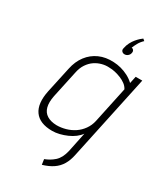

<svg xmlns="http://www.w3.org/2000/svg" viewBox="-224 -804 954 1107"><g transform="rotate(30 253.0 -250.5)"><path d="M402 -702 390 -712Q384 -708 374 -699Q364 -690 353 -677Q342 -664 332.5 -646Q323 -628 319 -606Q316 -594 323 -586.5Q330 -579 341 -579Q353 -579 362.5 -587Q372 -595 374 -606Q377 -617 372 -624.5Q367 -632 358 -633Q364 -648 374 -666.5Q384 -685 402 -702ZM386 64 506 -499H462L452 -452Q433 -470 409 -482.5Q385 -495 360 -501.5Q335 -508 311 -509Q257 -512 214.5 -493Q172 -474 143.5 -436.5Q115 -399 104 -346L67 -175Q48 -84 82.5 -36Q117 12 200 12Q223 12 247.5 6Q272 0 296 -10.5Q320 -21 339 -35.5Q358 -50 370 -67L343 63Q337 89 327 108Q317 127 303 139.5Q289 152 273.5 161Q258 170 242 176L247 211Q288 199 316 180Q344 161 361 132.5Q378 104 386 64ZM442 -404 391 -164Q384 -132 365.5 -106Q347 -80 321.5 -63Q296 -46 266 -37.5Q236 -29 206 -29Q167 -30 142 -45.5Q117 -61 109 -91.5Q101 -122 110 -167L148 -344Q155 -380 171.5 -404.5Q188 -429 209.5 -443.5Q231 -458 256 -464.5Q281 -471 305 -469Q323 -469 343 -464.5Q363 -460 382.5 -452Q402 -444 417.5 -432.5Q433 -421 442 -404Z"/></g></svg>

Font: Advent Pro Light
Style: Italic
Weight: 300
Italic angle: -12°
Version: Version 3.000